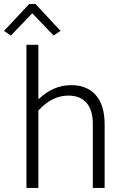

<svg xmlns="http://www.w3.org/2000/svg" viewBox="-74 -932 585 952"><path d="M57.1 0V-710H116.2V-441.9H119.1Q190.4 -509.8 279.8 -509.8Q357.4 -509.8 401.1 -460.2Q444.8 -410.6 444.8 -314.9V0H386.2V-317.9Q386.2 -386.7 354.7 -422.4Q323.2 -458 265.1 -458Q183.6 -458 116.2 -383.8V0ZM-20 -755.9 -54.2 -778.8 70.8 -912.1H102.1L226.1 -778.8L191.9 -755.9L85.9 -866.2Z"/></svg>

Font: LT Hoop Light
Style: Regular
Weight: 300
Designer: Daniel Lyons
Foundry: LyonsType
Version: Version 1.000